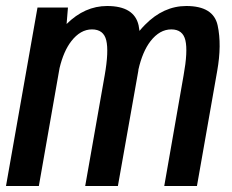

<svg xmlns="http://www.w3.org/2000/svg" viewBox="-39 -620 772 640"><path d="M-19 0 86 -595H187.5L183 -540Q243.5 -600 318 -600Q408.5 -600 423 -535.5Q424.5 -526.5 426 -517Q434.5 -527.5 444.5 -537.5Q506 -600 582 -600Q672.5 -600 686.5 -535.2Q700.5 -470.5 685 -383.5L617.5 0H508.5L573 -369Q587.5 -449 579 -485.5Q570.5 -522 532 -522Q493 -522 462.5 -482.5Q436 -448 422.5 -388.5Q422 -386 422 -383.5L354 0H245L310 -369Q324 -449 315.2 -485.5Q306.5 -522 267.5 -522Q229 -522 198.5 -482.5Q173 -449.5 159.5 -393L90.5 0Z"/></svg>

Font: Anybody Medium
Style: Italic
Weight: 500
Italic angle: -10°
Designer: Tyler Finck
Foundry: Etcetera Type Company
Version: Version 1.010; ttfautohint (v1.8.3) -l 8 -r 50 -G 200 -x 14 